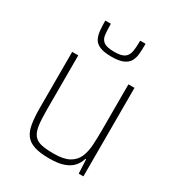

<svg xmlns="http://www.w3.org/2000/svg" viewBox="-176 -839 883 958"><g transform="rotate(30 265.5 -360.0)"><path d="M250 8Q197 8 164 -3Q131 -14 114 -37Q97 -60 91 -98Q85 -136 85 -190V-510H120V-195Q120 -140 125 -106Q130 -72 145 -54Q160 -36 187 -30Q214 -24 258 -24Q315 -24 346 -41Q377 -58 390.5 -88.5Q404 -119 406.5 -159.5Q409 -200 409 -246V-510H444V0H417L413 -81H409Q402 -56 385 -36Q368 -16 336 -4Q304 8 250 8ZM266 -587Q222 -587 198 -597.5Q174 -608 164.5 -627Q155 -646 152.5 -671.5Q150 -697 150 -728H182Q182 -691 185 -665.5Q188 -640 206 -627.5Q224 -615 265 -615Q307 -615 324.5 -627.5Q342 -640 346.5 -665Q351 -690 351 -728H382Q382 -697 380 -671.5Q378 -646 367.5 -627Q357 -608 333 -597.5Q309 -587 266 -587Z"/></g></svg>

Font: Saira SemiCondensed Thin
Style: Regular
Weight: 250
Width: 4
Designer: Hector Gatti with collaboration of the Omnibus-Type team
Foundry: Omnibus-Type
Version: Version 1.101